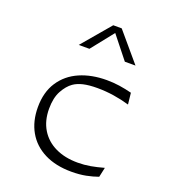

<svg xmlns="http://www.w3.org/2000/svg" viewBox="-145 -905 911 1024"><g transform="rotate(20 310.0 -393.0)"><path d="M532.5 -492.5 539.5 -428Q497.5 -440.5 450.5 -447.8Q403.5 -455 356.5 -455Q309.5 -455 277.2 -447.5Q245 -440 223 -424.5Q195 -405 173.2 -365.2Q151.5 -325.5 151.5 -263.5Q151.5 -195.5 181.5 -146.2Q211.5 -97 265.8 -71Q320 -45 392.5 -45Q429.5 -45 464.8 -51.2Q500 -57.5 539 -68.5L527 -13.5Q496.5 -2.5 459.8 4.8Q423 12 378 12Q288.5 12 224.2 -20.5Q160 -53 126.2 -112.2Q92.5 -171.5 92.5 -251Q92.5 -336.5 131 -395Q169.5 -453.5 236.5 -482.8Q303.5 -512 389.5 -512Q426 -512 461.8 -506.8Q497.5 -501.5 532.5 -492.5ZM321 -798.5H369L506 -637H445.5L331 -781H359L244.5 -637H184Z"/></g></svg>

Font: Monaspace Argon Var
Style: Regular
Weight: 400
Designer: Riley Cran and the Lettermatic Team
Version: Version 1.000 (Monaspace Argon Var)